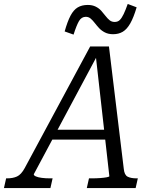

<svg xmlns="http://www.w3.org/2000/svg" viewBox="-74 -951 786 971"><path d="M193 -295H471V-245H171ZM409 -681 422 -678 97 -70Q96 -64 107 -59Q118 -54 137 -51.5Q156 -49 179 -49H192L181 0H-54L-43 -49H-38Q-9 -49 12 -58.5Q33 -68 51 -101L382 -716H477L552 -97Q555 -66 571.5 -57.5Q588 -49 617 -49H623L612 0H365L376 -49H389Q413 -49 433 -50.5Q453 -52 466 -54.5Q479 -57 479 -60ZM498 -778Q474 -778 456.5 -787Q439 -796 427 -809Q415 -822 405 -835Q395 -848 384.5 -857Q374 -866 360 -866Q338 -866 325.5 -844.5Q313 -823 298 -776L253 -792Q267 -842 282.5 -871.5Q298 -901 319 -913.5Q340 -926 370 -926Q393 -926 410 -917.5Q427 -909 438.5 -896Q450 -883 460 -870Q470 -857 480.5 -848.5Q491 -840 506 -840Q522 -840 532 -850Q542 -860 551.5 -880Q561 -900 572 -931L617 -914Q602 -863 585 -833Q568 -803 547 -790.5Q526 -778 498 -778Z"/></svg>

Font: Roboto Serif 20pt Light
Style: Italic
Weight: 300
Italic angle: -10°
Version: Version 1.007